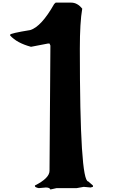

<svg xmlns="http://www.w3.org/2000/svg" viewBox="-20 -1455 1030 1490"><path d="M412.1 -1434.6 400.4 -1423.8Q300.8 -1248 214.8 -1221.7Q58.6 -1196.3 58.6 -1185.5V-1179.7Q111.3 -1121.1 220.7 -1091.8L352.5 -1117.2H364.3L371.1 -1101.6L364.3 -129.9Q364.3 -72.3 251 -15.6V-10.7Q251 -1 281.2 4.9L335.9 0Q365.2 0 371.1 15.6L418.9 4.9H575.2L629.9 -4.9L682.6 0L701.2 -4.9V-15.6L665 -46.9Q599.6 -46.9 599.6 -1076.2Q599.6 -1282.2 618.2 -1387.7Q580.1 -1434.6 533.2 -1434.6Z"/></svg>

Font: Elementary Gothic 
Style: Regular
Weight: 400
Designer: Bill Roach / W.K. Roach
Version: Version 1.00 April 18, 2012, initial release